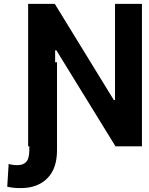

<svg xmlns="http://www.w3.org/2000/svg" viewBox="-20 -747 763 980"><path d="M704.5 -727.3V0H569.6L267.8 -490.1H261.4V-429.3H271V19.9Q271 114 221.1 163.5Q171.2 213.1 85.6 213.1Q67.1 213.1 51.1 211.6Q35.2 210.2 17 206L24.1 89.8Q44.4 95.9 68.9 95.9Q99.8 95.9 114.7 78.3Q129.6 60.7 129.6 19.9V0H123.6V-727.3H259.6L561.1 -236.2H567.1V-727.3Z"/></svg>

Font: Interface
Style: Bold
Weight: 700
Designer: Rasmus Andersson
Foundry: rsms
Version: Version 1.8